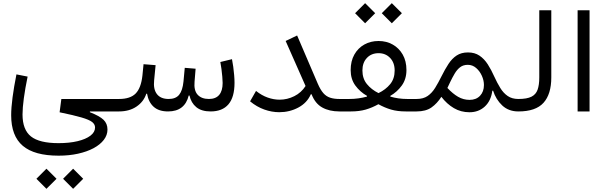

<svg xmlns="http://www.w3.org/2000/svg" viewBox="-20 -711 3869 1225"><path d="M212.3 429.6 276.3 493.7 340.6 429.6 276.3 365.4ZM382.5 429.6 446.5 493.7 510.8 429.6 446.5 365.4ZM553.5 4.9V0H714.4V-79.5H371.4L360.3 5.4Q450.5 23.9 499.6 38.3Q548.7 52.6 567.6 67.3Q586.5 82.1 586.5 102.4Q586.5 132.1 557.1 154.5Q527.7 177 475.1 189.7Q422.6 202.3 353.5 202.3Q231.4 202.3 177.5 159.5Q123.7 116.6 123.7 19.3Q123.7 -22.5 132.1 -84.5Q140.5 -146.6 156.2 -222.3L84.9 -236.4Q68.9 -157 60.1 -90.1Q51.3 -23.2 51.3 24.2Q51.3 156.3 125.3 219.2Q199.3 282.2 354.1 282.2Q421 282.2 477.8 269.6Q534.5 257.1 576.7 234.6Q618.8 212 642.3 181.5Q665.7 151 665.7 115.5Q665.7 77.6 640.6 53.3Q615.5 29.1 553.5 4.9Z M1056 -79.5Q1005.2 -79.5 981.2 -110.7Q957.2 -141.9 963.4 -198.6L972.8 -295.3L895.8 -301.4L888.6 -228.3Q879.9 -149.6 845.7 -114.6Q811.4 -79.5 739.4 -79.5H714.4Q706.9 -79.5 703.4 -70.6Q700 -61.7 700 -40.4Q700 -19.1 703.5 -9.5Q707.1 0 714.4 0H739.4Q805.4 0 851.3 -31.3Q897.1 -62.5 913.4 -113.1H918.2Q927.5 -59.2 960.5 -29.6Q993.6 0 1052.1 0Q1159.1 0 1184.1 -101.7H1188.9Q1199.3 -54.7 1232.4 -27.3Q1265.6 0 1323.6 0Q1398.6 0 1437.4 -45.3Q1476.3 -90.7 1476.3 -182.8Q1476.3 -205 1474 -232Q1471.8 -258.9 1468.1 -285.7Q1464.4 -312.4 1460.1 -333.4L1385.8 -315.4Q1389.7 -296.6 1392.9 -271.3Q1396.1 -246 1398.3 -221.8Q1400.5 -197.6 1400.5 -181.7Q1400.5 -131.7 1378.5 -105.6Q1356.6 -79.5 1313 -79.5Q1265.5 -79.5 1240.8 -106.9Q1216.1 -134.2 1221.3 -189.9L1228 -272.6L1158.8 -278.3L1150.7 -191.1Q1144.9 -133.3 1123 -106.4Q1101.2 -79.5 1056 -79.5Z M1875.7 -484.6 1802.5 -449.6 1929.5 -162.2Q1902.3 -119.7 1857.6 -97.4Q1812.8 -75 1764 -75Q1726.2 -75 1687.8 -88.6Q1649.5 -102.2 1613.5 -130.9L1575.6 -64.5Q1617.8 -29.5 1665.9 -12.3Q1714 4.9 1761.7 4.9Q1827.8 4.9 1883.5 -24.9Q1939.1 -54.6 1963.1 -109.4H1968Q1990.8 -50.3 2036 -25.2Q2081.1 0 2145.7 0H2153.3V-79.5H2145.7Q2111.2 -79.5 2086.4 -87.7Q2061.5 -95.8 2043 -116.8Q2024.5 -137.9 2007.7 -176.6Z M2245.5 -626.7 2309.5 -562.5 2373.8 -626.7 2309.5 -690.8ZM2415.8 -626.7 2479.8 -562.5 2544.1 -626.7 2479.8 -690.8ZM2217.3 -263.6Q2217.3 -206.1 2247.2 -165.3Q2277.1 -124.5 2321.9 -99.2L2320.8 -94.5Q2294.2 -87.3 2266.3 -83.4Q2238.4 -79.5 2208.7 -79.5H2153.3Q2144.9 -79.5 2141.8 -69.7Q2138.8 -59.9 2138.8 -39.9Q2138.8 -19.8 2141.8 -9.9Q2144.9 0 2153.3 0H2218.9Q2272.2 0 2313.4 -11.9Q2354.6 -23.9 2394.2 -46.1Q2434.3 -23.9 2475 -11.9Q2515.8 0 2569.4 0H2637.5V-79.5H2578.2Q2550 -79.5 2522.5 -83.4Q2495.1 -87.3 2470.9 -94.5L2469.9 -99.1Q2514.2 -124.5 2543.7 -165.6Q2573.2 -206.7 2573.2 -264Q2573.2 -321.3 2549.5 -362.7Q2525.8 -404.2 2485.6 -426.8Q2445.4 -449.4 2395.3 -449.4Q2344.6 -449.4 2304.5 -426.9Q2264.3 -404.5 2240.8 -362.9Q2217.3 -321.3 2217.3 -263.6ZM2395 -117Q2349.6 -139.5 2320.9 -174.7Q2292.3 -209.8 2292.3 -261.3Q2292.3 -311.2 2320.9 -341.4Q2349.4 -371.7 2395.3 -371.7Q2440.3 -371.7 2469.1 -341.3Q2498 -310.9 2498 -261.3Q2498 -208.9 2469.4 -174.1Q2440.8 -139.2 2395 -117Z M2834.5 -149.8 2851.6 -186.1Q2866.2 -216.7 2881.1 -241.8Q2896 -267 2915.8 -282.2Q2935.6 -297.4 2964.6 -297.4Q2994.7 -297.4 3017.8 -277.3Q3041 -257.3 3054.3 -227.7Q3067.6 -198.2 3067.6 -168.8Q3067.6 -126.1 3042.8 -100Q3018.1 -73.8 2976 -73.8Q2936.5 -73.8 2902.6 -93.5Q2868.7 -113.1 2834.5 -149.8ZM2637.7 -79.5Q2629.3 -79.5 2626.3 -69.8Q2623.3 -60 2623.3 -39.9Q2623.3 -19.5 2626.3 -9.8Q2629.3 0 2637.7 0Q2697 0 2733.1 -25.5Q2769.2 -51.1 2796 -93.3Q2831.2 -47.3 2875.9 -21.1Q2920.6 5.2 2975.5 5.2Q3033.4 5.2 3073 -31.1Q3112.6 -67.5 3121.1 -132.1L3126 -132.6Q3144 -75.9 3184.6 -37.9Q3225.3 0 3287 0H3287.5V-79.5H3287Q3246.9 -79.5 3219.3 -98.4Q3191.7 -117.3 3171.8 -149.9Q3151.8 -182.4 3133.5 -222.8Q3114.5 -265.6 3092.1 -300.5Q3069.7 -335.3 3039.3 -355.9Q3008.9 -376.5 2965.9 -376.5Q2923.1 -376.5 2893.5 -357Q2863.9 -337.5 2841.4 -303.1Q2818.9 -268.7 2797 -224.5Q2776.8 -183.6 2756.4 -150.6Q2736 -117.6 2708.4 -98.6Q2680.8 -79.5 2637.7 -79.5Z M3287.6 -79.5Q3280.4 -79.5 3276.7 -70.6Q3273 -61.6 3273 -39.9Q3273 -18.3 3276.7 -9.1Q3280.4 0 3287.6 0Q3397.9 0 3447.6 -55Q3497.4 -110.1 3497.4 -217V-645.7H3420.7V-217Q3420.7 -169.1 3410 -138.8Q3399.3 -108.4 3370.7 -94Q3342.1 -79.5 3287.6 -79.5Z M3741.5 0V-645.7H3665.3V0Z"/></svg>

Font: Estedad-FD VF
Style: Regular
Weight: 100
Designer: Amin Abedi
Version: Version 7.3